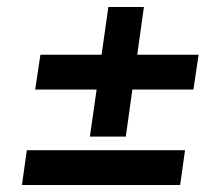

<svg xmlns="http://www.w3.org/2000/svg" viewBox="-20 -604 630 551"><path d="M81 -347 96 -447H550L535 -347ZM43 -73 57 -173H511L497 -73ZM238 -212 291 -584H393L341 -212Z"/></svg>

Font: Host Grotesk Light SemiBold
Style: Italic
Weight: 600
Italic angle: -8°
Version: Version 1.003